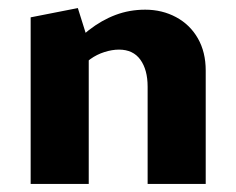

<svg xmlns="http://www.w3.org/2000/svg" viewBox="-20 -456 586 476"><path d="M346 0V-241Q346 -283 328 -308Q310 -333 275 -333Q258 -333 239 -327Q220 -321 204 -309.5Q188 -298 178 -281L140 -322Q169 -357 200.5 -381.5Q232 -406 266.5 -419Q301 -432 340 -432Q382 -432 416.5 -413.5Q451 -395 470.5 -361Q490 -327 490 -281V0ZM56 0V-413L173 -436L200 -350V0Z"/></svg>

Font: Ysabeau Infant ExtraBold
Style: Regular
Weight: 800
Designer: Christian Thalmann (Catharsis Fonts)
Version: Version 2.001;gftools[0.9.30]; featfreeze: ss01,ss02,lnum